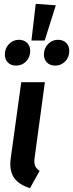

<svg xmlns="http://www.w3.org/2000/svg" viewBox="-20 -950 375 984"><path d="M163.1 -930.2 266.1 -922.9 209 -742.2H141.1ZM77.1 -746.1Q103 -746.1 118.9 -730.2Q134.8 -714.4 134.8 -689Q134.8 -656.7 113.8 -635.3Q92.8 -613.8 63 -613.8Q36.1 -613.8 20.5 -629.4Q4.9 -645 4.9 -670.9Q4.9 -702.6 26.1 -724.4Q47.4 -746.1 77.1 -746.1ZM276.9 -746.1Q303.7 -746.1 319.3 -730.2Q335 -714.4 335 -689Q335 -656.7 314 -635.3Q293 -613.8 263.2 -613.8Q236.8 -613.8 220.9 -629.4Q205.1 -645 205.1 -670.9Q205.1 -702.6 226.3 -724.4Q247.6 -746.1 276.9 -746.1ZM210 -528.8 158.2 -147Q153.8 -117.2 159.2 -101.8Q164.6 -86.4 183.1 -74.2L133.8 14.2Q75.7 -3.4 51 -40.5Q26.4 -77.6 35.2 -140.1L88.9 -528.8Z"/></svg>

Font: Fira Sans Compressed Medium
Style: Italic
Weight: 500
Width: 3
Italic angle: -8°
Designer: Carrois Corporate & Edenspiekermann AG
Foundry: Carrois Corporate GbR & Edenspiekermann AG
Version: Version 4.203;PS 004.203;hotconv 1.0.88;makeotf.lib2.5.64775